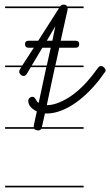

<svg xmlns="http://www.w3.org/2000/svg" viewBox="-20 -570 476 829"><path d="M341 -535H272V-534V-529L242 -394H307Q322 -394 322 -380Q322 -364 307 -364H236L219 -287H341V-280H217L182 -116H183Q223 -116 276 -148.5Q329 -181 382 -249L403 -277Q409 -285 416 -285Q423 -285 429.5 -278.5Q436 -272 436 -266Q436 -260 431 -256L410 -227Q380 -189 349.5 -161Q319 -133 289.5 -115Q260 -97 233 -88.5Q206 -80 183 -80H174L161 -22V-21H341V-14H158Q154 -7 146 -7Q132 -7 128 -14H2V-21H126V-23V-29L139 -89Q124 -96 113 -107.5Q102 -119 102 -136Q102 -141 107 -146.5Q112 -152 121 -152Q126 -152 129 -148.5Q132 -145 134.5 -141Q137 -137 139.5 -132.5Q142 -128 147 -126L180 -280H113L95 -250Q89 -242 82 -242Q75 -242 69 -248Q63 -254 63 -261Q63 -266 67 -272L72 -280H2V-287H76L126 -364H103Q88 -364 88 -380Q88 -394 103 -394H145L235 -535H2V-542H239L240 -543Q245 -550 255 -550Q264 -550 268 -545L270 -542H341ZM199 -364H163L117 -287H182ZM341 239H2V232H341ZM219 -457 182 -394H206Z"/></svg>

Font: Gruenewald VA 1. Klasse
Style: Regular
Weight: 400
Designer: Peter Wiegel
Foundry: Peter Wiegel, nach dem Schriftentwurf von Dr. H. Gr¸newald
Version: Version 0.007